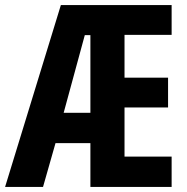

<svg xmlns="http://www.w3.org/2000/svg" viewBox="-24 -734 736 754"><path d="M650 0V-119H465V-312H636V-429H465V-597H650V-714H215L-4 0H145L194 -172H331V0ZM226 -291 309 -596H331V-291Z"/></svg>

Font: Noto Sans Myanmar UI ExtraCondensed
Style: Bold
Weight: 700
Width: 2
Designer: Monotype Design Team
Foundry: Monotype Imaging Inc.
Version: Version 2.103